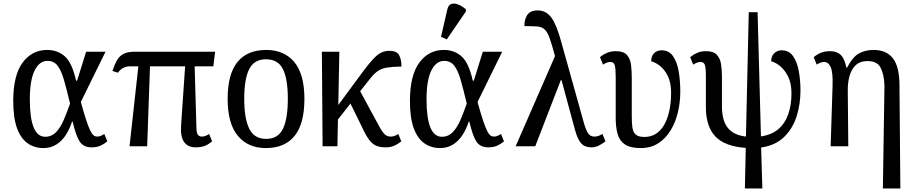

<svg xmlns="http://www.w3.org/2000/svg" viewBox="-20 -829 5188 1088"><path d="M226 10Q175 10 136.5 -17Q98 -44 76.5 -102.5Q55 -161 55 -257Q55 -402 108 -474Q161 -546 247 -546Q307 -546 348 -509Q389 -472 411 -372H417L468 -536H578L438 -251Q456 -186 469 -147Q482 -108 492 -88Q502 -68 511 -61.5Q520 -55 531 -55Q541 -55 551 -59Q561 -63 571 -70L588 -28Q572 -14 550.5 -4Q529 6 499 6Q453 6 431.5 -27Q410 -60 392 -139H388Q375 -99 353.5 -65Q332 -31 300 -10.5Q268 10 226 10ZM236 -54Q273 -54 298.5 -81Q324 -108 342 -151Q360 -194 377 -242Q358 -322 342.5 -376Q327 -430 306 -457Q285 -484 249 -484Q203 -484 176 -429Q149 -374 149 -266Q149 -54 236 -54Z M714 0 764 -453H714Q697 -453 680 -445Q663 -437 648 -417L617 -427Q629 -463 643 -487.5Q657 -512 680.5 -524Q704 -536 745 -536H1199L1189 -453H1083L1093 -109Q1093 -75 1101.5 -65Q1110 -55 1124 -55Q1144 -55 1165 -70L1182 -28Q1155 -6 1134.5 0Q1114 6 1090 6Q998 6 1006 -116L1029 -453H830L814 0Z M1486 10Q1386 10 1328 -59Q1270 -128 1270 -269Q1270 -409 1325.5 -477.5Q1381 -546 1489 -546Q1590 -546 1647.5 -477.5Q1705 -409 1705 -269Q1705 -128 1649.5 -59Q1594 10 1486 10ZM1488 -42Q1556 -42 1583.5 -99.5Q1611 -157 1611 -269Q1611 -381 1583.5 -437Q1556 -493 1487 -493Q1420 -493 1392 -437Q1364 -381 1364 -269Q1364 -157 1392.5 -99.5Q1421 -42 1488 -42Z M1808 0 1804 -536H1903L1897 -234L2035 -421Q2080 -482 2112 -511.5Q2144 -541 2187 -541Q2229 -541 2242 -516Q2255 -491 2255 -452Q2203 -451 2172.5 -446Q2142 -441 2121 -426.5Q2100 -412 2077 -383L2021 -312L2131 -109Q2151 -74 2164 -64.5Q2177 -55 2194 -55Q2216 -55 2237 -70L2254 -28Q2236 -13 2214.5 -3.5Q2193 6 2166 6Q2138 6 2117.5 -1Q2097 -8 2079.5 -27.5Q2062 -47 2043 -85L1966 -242L1895 -152L1892 0Z M2474 10Q2423 10 2384.5 -17Q2346 -44 2324.5 -102.5Q2303 -161 2303 -257Q2303 -402 2356 -474Q2409 -546 2495 -546Q2555 -546 2596 -509Q2637 -472 2659 -372H2665L2716 -536H2826L2686 -251Q2704 -186 2717 -147Q2730 -108 2740 -88Q2750 -68 2759 -61.5Q2768 -55 2779 -55Q2789 -55 2799 -59Q2809 -63 2819 -70L2836 -28Q2820 -14 2798.5 -4Q2777 6 2747 6Q2701 6 2679.5 -27Q2658 -60 2640 -139H2636Q2623 -99 2601.5 -65Q2580 -31 2548 -10.5Q2516 10 2474 10ZM2484 -54Q2521 -54 2546.5 -81Q2572 -108 2590 -151Q2608 -194 2625 -242Q2606 -322 2590.5 -376Q2575 -430 2554 -457Q2533 -484 2497 -484Q2451 -484 2424 -429Q2397 -374 2397 -266Q2397 -54 2484 -54ZM2512 -606 2479 -620 2515 -776Q2521 -802 2539 -807Q2557 -812 2579 -802.5Q2601 -793 2620 -776V-764Z M2902 0 3125 -511Q3107 -578 3094.5 -613Q3082 -648 3066 -662.5Q3050 -677 3024 -679Q2998 -681 2952 -681Q2950 -714 2966.5 -742Q2983 -770 3027 -770Q3075 -770 3105 -728.5Q3135 -687 3162 -586L3286 -142Q3299 -94 3312 -74.5Q3325 -55 3347 -55Q3362 -55 3372 -59Q3382 -63 3394 -70L3411 -28Q3396 -16 3375 -5Q3354 6 3331 6Q3294 6 3273.5 -16.5Q3253 -39 3238 -94L3162 -375H3158L3013 0Z M3611 10Q3551 10 3520.5 -11Q3490 -32 3479.5 -70.5Q3469 -109 3469 -160V-393Q3469 -441 3463.5 -459.5Q3458 -478 3438 -478Q3421 -478 3397 -463L3380 -505Q3397 -520 3419.5 -529.5Q3442 -539 3469 -539Q3514 -539 3533 -517Q3552 -495 3556 -460.5Q3560 -426 3560 -388V-169Q3560 -133 3563.5 -107Q3567 -81 3582 -67Q3597 -53 3631 -53Q3682 -53 3716 -86Q3750 -119 3766.5 -176Q3783 -233 3783 -303Q3783 -359 3765 -396.5Q3747 -434 3720.5 -455Q3694 -476 3670 -482Q3670 -511 3686.5 -527.5Q3703 -544 3729 -544Q3771 -544 3794 -510.5Q3817 -477 3826 -424Q3835 -371 3835 -310Q3835 -250 3821.5 -193Q3808 -136 3780 -90Q3752 -44 3710 -17Q3668 10 3611 10Z M4201 239 4206 9Q4088 1 4034 -55.5Q3980 -112 3980 -222V-397Q3980 -445 3974 -461.5Q3968 -478 3949 -478Q3932 -478 3908 -463L3891 -505Q3909 -520 3930.5 -529.5Q3952 -539 3981 -539Q4023 -539 4042 -518.5Q4061 -498 4066 -465Q4071 -432 4071 -395V-228Q4071 -145 4104.5 -104Q4138 -63 4207 -55L4223 -760H4273L4292 -56Q4354 -65 4392 -98.5Q4430 -132 4447.5 -184Q4465 -236 4465 -299Q4465 -357 4446 -395Q4427 -433 4400.5 -454.5Q4374 -476 4350 -482Q4350 -511 4367.5 -527.5Q4385 -544 4409 -544Q4451 -544 4474 -511Q4497 -478 4506.5 -426Q4516 -374 4516 -316Q4516 -240 4494.5 -171Q4473 -102 4424 -53.5Q4375 -5 4293 7L4300 239Z M4983 239 4992 -346Q4989 -410 4969.5 -446.5Q4950 -483 4896 -483Q4854 -483 4829.5 -460Q4805 -437 4794.5 -400Q4784 -363 4784 -320L4787 0H4687L4698 -347Q4700 -421 4687 -449.5Q4674 -478 4650 -478Q4632 -478 4608 -463L4591 -505Q4611 -522 4633 -530.5Q4655 -539 4684 -539Q4722 -539 4744 -518Q4766 -497 4776 -446H4780Q4812 -507 4848 -526.5Q4884 -546 4930 -546Q5003 -546 5039.5 -499Q5076 -452 5077 -350L5082 239Z"/></svg>

Font: Noto Serif SemiCondensed
Style: Regular
Weight: 400
Width: 4
Designer: Monotype Design Team
Foundry: Monotype Imaging Inc.
Version: Version 2.013